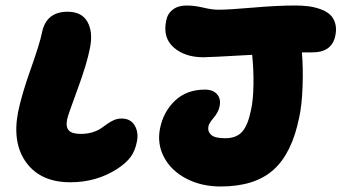

<svg xmlns="http://www.w3.org/2000/svg" viewBox="-20 -677 1228 690"><path d="M772.9 -6.8Q703.6 -6.8 649.4 -35.2Q595.2 -63.5 569.6 -111.8Q543.9 -160.2 555.2 -215.8Q567.4 -275.9 609.1 -315.4Q650.9 -355 716.8 -355Q745.6 -355 760.3 -338.1Q774.9 -321.3 769 -293.9Q764.6 -273.4 747.8 -253.7Q731 -233.9 729 -223.1Q725.6 -204.6 738.8 -192.4Q752 -180.2 789.1 -180.2Q829.6 -180.2 850.3 -203.6Q871.1 -227.1 881.8 -280.8Q890.1 -315.9 890.9 -372.8Q891.6 -429.7 886.2 -480Q733.4 -471.2 710.9 -471.2Q645 -471.2 604.7 -506.1Q564.5 -541 577.1 -602.1Q581.5 -627.4 600.8 -642.3Q620.1 -657.2 649.9 -657.2Q678.7 -657.2 710.2 -649.7Q741.7 -642.1 764.2 -642.1Q803.7 -642.1 889.4 -649.7Q975.1 -657.2 1041 -657.2Q1066.4 -657.2 1087.9 -654.5Q1109.4 -651.9 1130.4 -644.5Q1151.4 -637.2 1164.8 -625.5Q1178.2 -613.8 1184.3 -594.2Q1190.4 -574.7 1185.1 -548.8Q1172.9 -488.8 1103 -488.8H1064.9Q1069.8 -434.6 1067.4 -366.5Q1064.9 -298.3 1055.2 -254.9Q1029.3 -126 962.4 -66.4Q895.5 -6.8 772.9 -6.8ZM232.9 -22Q127 -22 75.2 -91.8Q23.4 -161.6 44.9 -273.9Q57.6 -336.9 90.6 -429.4Q123.5 -522 130.9 -560.1Q146 -634.8 223.1 -634.8Q274.4 -634.8 294.7 -597.7Q314.9 -560.5 303.2 -503.9Q292.5 -447.8 258.3 -355.2Q224.1 -262.7 221.2 -248Q215.8 -220.7 227.3 -208.3Q238.8 -195.8 270 -195.8Q293 -195.8 311.5 -201.4Q330.1 -207 342.3 -215.3Q354.5 -223.6 365.5 -231.7Q376.5 -239.7 389.4 -245.4Q402.3 -251 417 -251Q449.2 -251 463.9 -226.3Q478.5 -201.7 472.2 -168.9Q465.8 -135.3 449.5 -113Q433.1 -90.8 400.9 -69.8Q326.7 -22 232.9 -22Z"/></svg>

Font: Shantell Sans Irregular Bouncy
Style: Italic
Weight: 800
Italic angle: -11.31°
Designer: Stephen Nixon, Anya Danilova, Shantell Martin
Foundry: Arrow Type
Version: Version 1.006;[9816181b4]